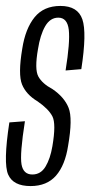

<svg xmlns="http://www.w3.org/2000/svg" viewBox="-23 -624 305 647"><path d="M80 3Q135 3 165.8 -32.2Q196.5 -67.5 206.5 -133Q222.5 -224.5 208.2 -260.5Q194 -296.5 153.5 -324Q119.5 -342 106.2 -366.2Q93 -390.5 105 -458.5Q112.5 -506.5 129.2 -535.5Q146 -564.5 173.5 -564.5Q204 -564.5 208.8 -523.5Q213.5 -482.5 198 -386.5L251 -391Q270 -514 254.5 -559Q239 -604 180.5 -604Q124.5 -604 93.5 -565.8Q62.5 -527.5 52 -460Q37.5 -373.5 51.2 -339.5Q65 -305.5 103.5 -282.5Q140.5 -257 153.5 -232Q166.5 -207 153.5 -131Q146.5 -89.5 130.5 -62.8Q114.5 -36 86 -36Q55.5 -36 49.5 -70.2Q43.5 -104.5 61 -215.5L8.5 -211.5Q-12.5 -74.5 4.5 -35.8Q21.5 3 80 3Z"/></svg>

Font: Anybody ExtraCondensed Light
Style: Italic
Weight: 300
Width: 2
Italic angle: -10°
Version: Version 1.113;gftools[0.9.25]